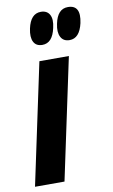

<svg xmlns="http://www.w3.org/2000/svg" viewBox="-88 -807 502 853"><g transform="rotate(-10 163.5 -380.5)"><path d="M141 -615Q113 -615 102 -636.5Q91 -658 99 -696Q113 -761 159 -761Q187 -761 198.5 -740Q210 -719 201 -681Q187 -615 141 -615ZM264 -615Q236 -615 224.5 -637Q213 -659 221 -696Q234 -761 281 -761Q341 -761 324 -681Q309 -615 264 -615ZM-1 0 115 -546H248L132 0Z"/></g></svg>

Font: Noto Sans Condensed
Style: Bold Italic
Weight: 700
Width: 3
Italic angle: -12°
Designer: Monotype Design Team
Foundry: Monotype Imaging Inc.
Version: Version 2.013; ttfautohint (v1.8.4.7-5d5b)